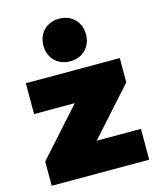

<svg xmlns="http://www.w3.org/2000/svg" viewBox="-122 -909 813 993"><g transform="rotate(-15 285.0 -412.5)"><path d="M30 0H552V-165H315L541 -417V-547H38V-382H256L30 -130ZM290 -597C357 -597 404 -644 404 -711C404 -778 357 -825 290 -825C223 -825 176 -778 176 -711C176 -644 223 -597 290 -597Z"/></g></svg>

Font: Chess Sans Black
Style: Regular
Weight: 900
Designer: Wolf Bōese
Foundry: Wolf Bōese
Version: Version 7.223;Glyphs 3.3 (3306)